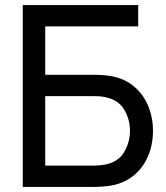

<svg xmlns="http://www.w3.org/2000/svg" viewBox="-20 -740 656 760"><path d="M70 0V-720H527V-635.5H159V-444H354.5Q365 -444 379.5 -443.2Q394 -442.5 407.5 -440.5Q464.5 -433.5 504.2 -402.8Q544 -372 564.8 -325Q585.5 -278 585.5 -222Q585.5 -166.5 565 -119.5Q544.5 -72.5 504.8 -41.8Q465 -11 407.5 -3.5Q394 -2 379.5 -1Q365 0 354.5 0ZM159 -84.5H351.5Q361 -84.5 373.2 -85.5Q385.5 -86.5 396.5 -88.5Q448.5 -99 471.5 -138.2Q494.5 -177.5 494.5 -222Q494.5 -267.5 471.5 -306.2Q448.5 -345 396.5 -355.5Q385.5 -358 373.2 -358.8Q361 -359.5 351.5 -359.5H159Z"/></svg>

Font: Cns Manrope Med
Style: Regular
Weight: 500
Designer: Mikhail Sharanda
Foundry: Mikhail Sharanda
Version: Version 4.504